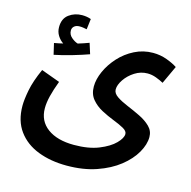

<svg xmlns="http://www.w3.org/2000/svg" viewBox="-112 -658 993 1000"><g transform="rotate(15 384.5 -158.0)"><path d="M31 -11Q31 -44 41 -96Q51 -148 82 -217L183 -180Q165 -132 156 -95.5Q147 -59 147 -29Q147 40 199.5 78.5Q252 117 342 117Q421 117 475.5 95Q530 73 558.5 44Q587 15 587 -7Q587 -23 564.5 -35.5Q542 -48 508.5 -61Q475 -74 442 -91.5Q409 -109 386.5 -136Q364 -163 364 -204Q364 -243 383.5 -286.5Q403 -330 437.5 -368Q472 -406 518.5 -429.5Q565 -453 618 -453Q657 -453 692.5 -440Q728 -427 750 -412L705 -315Q687 -325 664 -333.5Q641 -342 618 -342Q581 -342 549 -321.5Q517 -301 497.5 -272Q478 -243 478 -219Q478 -198 501.5 -182Q525 -166 560 -151.5Q595 -137 630 -120Q665 -103 688.5 -80Q712 -57 712 -24Q712 16 686.5 60.5Q661 105 612.5 143.5Q564 182 493.5 206.5Q423 231 333 231Q247 231 178.5 204.5Q110 178 70.5 124Q31 70 31 -11ZM119 -309 105 -369Q134 -374 152 -379Q134 -391 121.5 -411Q109 -431 109 -456Q109 -502 139.5 -524.5Q170 -547 210 -547Q236 -547 258 -539L251 -482Q241 -484 232 -485.5Q223 -487 212 -487Q194 -487 183.5 -478Q173 -469 173 -455Q173 -433 190.5 -418Q208 -403 225 -398Q258 -408 284 -418L302 -361Q266 -348 215 -333Q164 -318 119 -309Z"/></g></svg>

Font: Noto Sans Arabic UI SmCn SmBd
Style: Regular
Weight: 600
Width: 4
Designer: Monotype Design Team, Nadine Chahine and Nizar Qandah
Foundry: Monotype Imaging Inc.
Version: Version 2.010; ttfautohint (v1.8.4.7-5d5b)